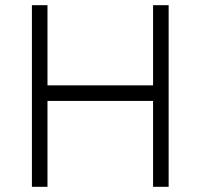

<svg xmlns="http://www.w3.org/2000/svg" viewBox="-20 -720 772 740"><path d="M103 0H163V-331H570V0H630V-700H570V-391H163V-700H103Z"/></svg>

Font: Unageo Variable
Style: Regular
Weight: 300
Designer: Richard Sepsi
Foundry: Richard Sepsi
Version: Version 2.200